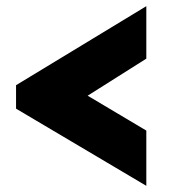

<svg xmlns="http://www.w3.org/2000/svg" viewBox="-20 -569 558 622"><path d="M454 33V-146L264 -259L454 -379V-549L32 -293V-217Z"/></svg>

Font: RT Raleway ExtraBold
Style: Regular
Weight: 400
Designer: Matt McInerney, Pablo Impallari, Rodrigo Fuenzalida — Edited by Milan Moffatt in April 2016
Foundry: Matt McInerney, Pablo Impallari, Rodrigo Fuenzalida — Edited by Milan Moffatt in April 2016
Version: Version 3.001